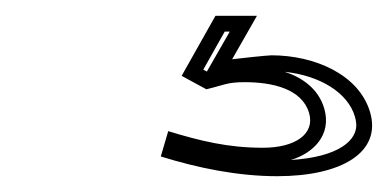

<svg xmlns="http://www.w3.org/2000/svg" viewBox="-20 -20 491 243"><path d="M273.8 55 305.2 0H252.7L209.9 76L241.2 93C263.4 87.7 267.2 84 289.8 84C325.1 84 362.3 92.6 371.2 123C378.9 149.5 353.7 167 312.8 167C268.3 167 233.4 158.3 192.9 146L183.5 178C229.2 192.3 280.3 203 330.8 203C412.4 203 463.2 172.8 448.4 122C434.4 74.3 378.1 50 323.6 50C318.2 50 278 54.4 273.8 55ZM340.3 70.9C384.5 75.5 420.3 97.1 429.2 127.6C430.2 131 430.7 134.1 430.9 136.9C432.1 157 409.8 178.7 347.9 182.5C376.5 174.1 400.1 150.7 390.4 117.4C382.9 91.7 361.4 77.6 340.3 70.9ZM241.8 70.6 237.3 68.1 264.4 20H270.8Z"/></svg>

Font: Din Kursivschrift
Style: BreitLeftGho
Weight: 400
Version: Version 1.089